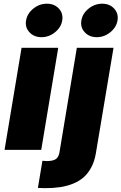

<svg xmlns="http://www.w3.org/2000/svg" viewBox="-20 -801 649 1026"><path d="M390.6 -545.5H586.6L492.2 18.5Q485.1 60.7 468.2 92.7Q451.3 124.6 427.6 145.8Q403.8 166.9 371.1 180.2Q338.4 193.5 301.7 199Q264.9 204.5 220.2 204.5Q201.3 204.5 182.5 203.1L206.7 58.2Q217.7 59.7 229.4 59.7Q263.5 59.7 278.4 49Q293.3 38.4 297.6 14.2ZM4.3 0 95.2 -545.5H291.2L200.3 0ZM201.7 -602.3Q161.6 -602.3 137.3 -628.7Q112.9 -655.2 119.3 -691.8Q125.7 -729 158.2 -755.1Q190.7 -781.2 230.8 -781.2Q270.6 -781.2 294.6 -755.1Q318.5 -729 312.5 -691.8Q306.5 -654.8 274 -628.6Q241.5 -602.3 201.7 -602.3ZM497.2 -602.3Q457 -602.3 432.7 -628.7Q408.4 -655.2 414.8 -691.8Q421.2 -729 453.7 -755.1Q486.2 -781.2 526.3 -781.2Q566.1 -781.2 590 -755.1Q614 -729 608 -691.8Q601.9 -654.8 569.4 -628.6Q536.9 -602.3 497.2 -602.3Z"/></svg>

Font: Karasuma Gothic
Style: Italic
Weight: 900
Italic angle: -9.39999°
Designer: Rasmus Andersson / Ryoko Nishizuka
Foundry: Genbu
Version: Version 1.00